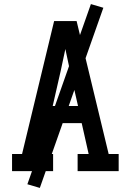

<svg xmlns="http://www.w3.org/2000/svg" viewBox="-20 -838 640 940"><path d="M39 0V-84H88L245 -735H355L512 -84H561V0H360V-84H414L380 -235H220L186 -84H240V0ZM238 -319H362L323 -490Q317 -517 311.5 -544Q306 -571 300 -598Q294 -571 288.5 -544Q283 -517 277 -490ZM175 82 114 64 425 -818 486 -800Z"/></svg>

Font: Iosevka Slab Medium Extended
Style: Regular
Weight: 500
Width: 7
Monospace: yes
Designer: Belleve Invis
Foundry: Belleve Invis
Version: Version 11.1.1; ttfautohint (v1.8.3)